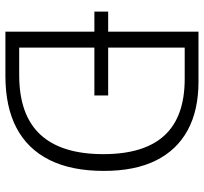

<svg xmlns="http://www.w3.org/2000/svg" viewBox="-42 -712 754 710"><g transform="rotate(90 335.0 -357.0)"><path d="M282 -714Q388 -714 461.5 -674Q535 -634 573.5 -556.5Q612 -479 612 -364Q612 -244 571.5 -163Q531 -82 453 -41Q375 0 261 0H97V-329H23V-380H97V-714ZM272 -663H156V-380H333V-329H156V-51H258Q405 -51 477.5 -129Q550 -207 550 -362Q550 -513 481 -588Q412 -663 272 -663Z"/></g></svg>

Font: Noto Sans Display Light
Style: Regular
Weight: 300
Designer: Monotype Design Team
Foundry: Monotype Imaging Inc.
Version: Version 2.003